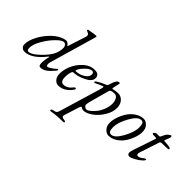

<svg xmlns="http://www.w3.org/2000/svg" viewBox="-75 -1321 2224 2224"><g transform="rotate(45 1036.5 -209.0)"><path d="M96 -61Q96 -18 121 -18Q158 -18 217 -67.5Q276 -117 320 -175Q377 -249 377 -337Q377 -357 364.5 -373Q352 -389 333 -389Q302 -389 245 -332Q188 -275 142 -195Q96 -115 96 -61ZM385 -107Q379 -87 382.5 -68.5Q386 -50 395 -50Q409 -50 434.5 -66Q460 -82 476 -95.5Q492 -109 501 -118Q502 -119 504 -119Q513 -119 513 -110Q513 -104 508 -96Q463 -41 425.5 -13.5Q388 14 345 14Q319 14 319 -36Q319 -87 333 -136Q336 -148 331 -148Q329 -148 327 -146Q203 14 86 14Q62 14 44 -3.5Q26 -21 26 -47Q26 -110 68 -190Q110 -270 173 -331Q214 -371 260.5 -395.5Q307 -420 343 -420Q353 -420 365.5 -412.5Q378 -405 384 -394Q392 -377 398 -392L469 -611Q477 -636 466 -648.5Q455 -661 439.5 -666Q424 -671 424 -675Q424 -685 432 -688Q440 -691 458 -693Q530 -705 547 -705Q558 -705 550 -677Z M640 15Q607 15 581 -15Q555 -45 555 -98Q555 -161 586 -232.5Q617 -304 678.5 -359Q740 -414 814 -414Q888 -414 888 -351Q888 -297 805.5 -257Q723 -217 659 -217Q649 -217 644 -207Q627 -171 627 -112Q627 -35 677 -35Q737 -35 785 -98Q793 -109 803 -109Q813 -109 813 -99Q813 -94 811 -91Q780 -41 736 -13Q692 15 640 15ZM799 -385Q761 -385 711.5 -331.5Q662 -278 662 -252Q662 -246 669 -246Q690 -246 724 -255Q758 -264 792.5 -290.5Q827 -317 827 -353Q827 -385 799 -385Z M1235 -282Q1235 -321 1218 -351Q1201 -381 1171 -381Q1134 -381 1116 -372Q1102 -366 1097 -341L1036 -117Q1025 -76 1025 -57Q1025 -42 1039 -31Q1053 -20 1070 -20Q1085 -20 1112 -41Q1139 -62 1167 -96Q1195 -130 1215 -180.5Q1235 -231 1235 -282ZM798 286Q778 289 778 277Q778 262 808 257Q831 254 842.5 246Q854 238 860 220L1014 -294Q1030 -348 1020 -348Q1018 -348 1014 -347Q978 -335 925 -307Q921 -304 915 -305Q909 -306 908 -311Q905 -321 923 -332Q969 -362 1028 -385Q1043 -392 1046 -401Q1066 -466 1081 -489Q1096 -512 1118 -512Q1132 -512 1126 -490L1111 -424Q1107 -402 1114 -402Q1115 -402 1126.5 -405Q1138 -408 1157.5 -411Q1177 -414 1198 -414Q1242 -414 1275 -378.5Q1308 -343 1308 -282Q1308 -214 1264 -143Q1220 -72 1160 -29Q1100 14 1051 14Q1036 14 1023 6L1010 -2Q1000 -2 991 24L933 208Q922 241 965 246Q995 248 995 261Q995 272 966 272Q876 272 798 286Z M1713 -296Q1713 -250 1694.5 -196.5Q1676 -143 1644.5 -96Q1613 -49 1564.5 -17.5Q1516 14 1463 14Q1429 14 1398.5 -18.5Q1368 -51 1368 -104Q1368 -150 1386.5 -203.5Q1405 -257 1436.5 -304Q1468 -351 1516.5 -382.5Q1565 -414 1618 -414Q1652 -414 1682.5 -381.5Q1713 -349 1713 -296ZM1649 -304Q1649 -344 1639.5 -364Q1630 -384 1606 -384Q1550 -384 1491 -278Q1432 -172 1432 -96Q1432 -56 1441.5 -36Q1451 -16 1475 -16Q1531 -16 1590 -122Q1649 -228 1649 -304Z M1952 -68Q1917 -35 1872 -10.5Q1827 14 1805 14Q1772 14 1772 -23Q1772 -36 1786 -79L1876 -346Q1880 -358 1866 -358L1826 -360Q1808 -361 1808 -374Q1808 -376 1812.5 -381.5Q1817 -387 1825.5 -392.5Q1834 -398 1842 -398H1878Q1888 -398 1892.5 -401Q1897 -404 1902 -416L1922 -457Q1930 -472 1949 -487Q1968 -502 1976 -502Q1986 -502 1986.5 -488Q1987 -474 1984 -470L1962 -411Q1960 -405 1963 -402.5Q1966 -400 1975 -400Q2002 -400 2050 -392Q2073 -388 2073 -377Q2073 -366 2054 -365Q2024 -362 1968 -362Q1942 -362 1937 -348L1855 -99Q1850 -85 1854.5 -72Q1859 -59 1873 -59Q1878 -59 1883 -60Q1888 -61 1891.5 -62Q1895 -63 1900.5 -65.5Q1906 -68 1908.5 -69.5Q1911 -71 1917 -75Q1923 -79 1924.5 -80.5Q1926 -82 1933 -87Q1940 -92 1941 -93Q1965 -108 1969 -98Q1969 -84 1952 -68Z"/></g></svg>

Font: EB Garamond 12
Style: Italic
Weight: 400
Italic angle: -17°
Version: Version 0.016; ttfautohint (v1.8.4)